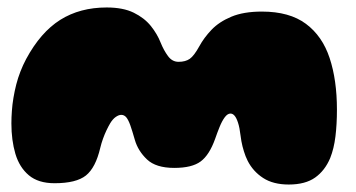

<svg xmlns="http://www.w3.org/2000/svg" viewBox="-20 -473 952 514"><path d="M126 17.5Q82.5 17.5 57.2 -3.8Q32 -25 21.2 -61.2Q10.5 -97.5 10.5 -142.5Q10.5 -158.5 11.8 -176Q13 -193.5 16 -211.2Q19 -229 23.5 -246.8Q28 -264.5 34.8 -281.8Q41.5 -299 50 -315Q88.5 -386.5 141.2 -419.8Q194 -453 265.5 -453Q309.5 -453 338 -439Q366.5 -425 383.8 -403.5Q401 -382 410 -359Q418.5 -338 429.8 -322.8Q441 -307.5 458 -307.5Q476.5 -307.5 488 -315.5Q499.5 -323.5 513.5 -349Q526 -372 546.2 -393.2Q566.5 -414.5 599.2 -428.2Q632 -442 681 -442Q755 -442 799 -409.2Q843 -376.5 862.5 -317.5Q882 -258.5 882 -179.5Q882 -160 881 -142Q880 -124 878 -107.8Q876 -91.5 872.5 -77Q869 -62.5 864 -50Q850 -16.5 823.8 2.2Q797.5 21 753 21Q711.5 21 684.5 3.5Q657.5 -14 643 -42.5Q640 -48.5 637.5 -54.8Q635 -61 633 -67.8Q631 -74.5 629.2 -81.2Q627.5 -88 626.2 -95.2Q625 -102.5 624 -110Q621.5 -131.5 617.2 -144.5Q613 -157.5 608 -163.2Q603 -169 597 -169Q589 -169 581.5 -158.8Q574 -148.5 567.8 -133Q561.5 -117.5 556 -101.5Q540.5 -58 517.2 -40.8Q494 -23.5 446.5 -23.5Q397.5 -23.5 373.5 -46.2Q349.5 -69 341 -98.5Q334 -123 328.8 -137.8Q323.5 -152.5 318 -159Q312.5 -165.5 304.5 -165.5Q298 -165.5 290 -160Q282 -154.5 275 -143Q270 -134.5 265 -124Q260 -113.5 255.8 -101.8Q251.5 -90 248.5 -77.5Q236 -24 210 -3.2Q184 17.5 126 17.5Z"/></svg>

Font: Gluten Black
Style: Regular
Weight: 900
Designer: Tyler Finck
Foundry: Etcetera Type Company
Version: Version 1.300